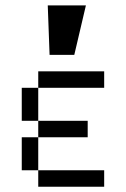

<svg xmlns="http://www.w3.org/2000/svg" viewBox="-20 -708 478 728"><path d="M312.5 -62.5V0H250V-62.5ZM250 -62.5V0H187.5V-62.5ZM187.5 -62.5V0H125V-62.5ZM125 -125V-62.5H62.5V-125ZM125 -187.5V-125H62.5V-187.5ZM125 -312.5V-250H62.5V-312.5ZM125 -375V-312.5H62.5V-375ZM187.5 -437.5V-375H125V-437.5ZM250 -437.5V-375H187.5V-437.5ZM312.5 -437.5V-375H250V-437.5ZM187.5 -250V-187.5H125V-250ZM250 -250V-187.5H187.5V-250ZM312.5 -250V-187.5H250V-250ZM375 -437.5V-375H312.5V-437.5ZM375 -62.5V0H312.5V-62.5ZM305.7 -687.5 261.7 -500H168L161.1 -687.5Z"/></svg>

Font: Sudo Var
Style: Regular
Weight: 400
Monospace: yes
Designer: Jens Kutilek
Foundry: Jens Kutilek
Version: Version 0.065;FEAKit 1.0